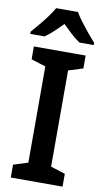

<svg xmlns="http://www.w3.org/2000/svg" viewBox="-102 -984 557 1030"><g transform="rotate(10 176.5 -468.5)"><path d="M317 0H35V-70L114 -95V-619L35 -644V-714H317V-644L238 -619V-95L317 -70ZM236 -937Q249 -914 269 -887.5Q289 -861 310.5 -835Q332 -809 350 -789V-777H272Q248 -793 224.5 -814.5Q201 -836 176 -861Q151 -836 128 -814.5Q105 -793 82 -777H4V-789Q22 -809 43.5 -835Q65 -861 85 -888Q105 -915 117 -937Z"/></g></svg>

Font: Noto Sans Lao UI SemCond SemBd
Style: Regular
Weight: 600
Width: 4
Designer: Monotype Design Team
Foundry: Monotype Imaging Inc.
Version: Version 2.000; ttfautohint (v1.8.4.7-5d5b)